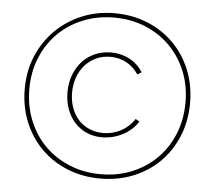

<svg xmlns="http://www.w3.org/2000/svg" viewBox="-51 -766 933 833"><g transform="rotate(5 415.0 -350.0)"><path d="M415 10Q493 10 559 -17Q625 -44 673 -92Q721 -140 748 -206Q775 -272 775 -350Q775 -428 748 -494Q721 -560 673 -608Q625 -656 559 -683Q493 -710 415 -710Q339 -710 273 -682.5Q207 -655 158.5 -606.5Q110 -558 82.5 -492.5Q55 -427 55 -350Q55 -272 82 -206Q109 -140 157 -92Q205 -44 271 -17Q337 10 415 10ZM406 -169Q454 -169 496.5 -191Q539 -213 563 -251L546 -261Q523 -226 487.5 -207Q452 -188 410 -188Q377 -188 349.5 -200Q322 -212 302.5 -233.5Q283 -255 272 -285Q261 -315 261 -351Q261 -388 272.5 -419Q284 -450 304.5 -472.5Q325 -495 353 -507.5Q381 -520 414 -520Q452 -520 483.5 -503Q515 -486 536 -454L554 -465Q531 -501 495 -520Q459 -539 415 -539Q377 -539 345 -525Q313 -511 290 -486Q267 -461 254 -426.5Q241 -392 241 -351Q241 -312 253 -278.5Q265 -245 286.5 -221Q308 -197 338.5 -183Q369 -169 406 -169ZM415 -9Q342 -9 279.5 -34.5Q217 -60 171.5 -105.5Q126 -151 100.5 -214Q75 -277 75 -351Q75 -425 100.5 -487Q126 -549 171.5 -594.5Q217 -640 279.5 -665.5Q342 -691 415 -691Q489 -691 551 -665.5Q613 -640 658.5 -594.5Q704 -549 729.5 -487Q755 -425 755 -351Q755 -277 729.5 -214Q704 -151 658.5 -105.5Q613 -60 551 -34.5Q489 -9 415 -9Z"/></g></svg>

Font: Fixel Variable
Style: Regular
Weight: 100
Width: 3
Designer: AlfaBravo + MacPaw
Foundry: Kyrylo Tkachov, Marchela Mozhyna, Serhii Makarenko, Maria Weinstein, Zakhar Kryvoshyya
Version: Version 1.211